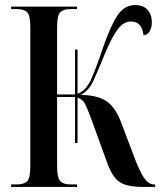

<svg xmlns="http://www.w3.org/2000/svg" viewBox="-20 -740 644 760"><path d="M24 0V-10H47Q75 -10 87.5 -22.5Q100 -35 100 -84V-631Q100 -679 87.5 -691.5Q75 -704 47 -704H24V-714H285V-704H258Q231 -704 218.5 -691.5Q206 -679 206 -631V-366H277V-544H287V-369Q322 -382 343 -431Q364 -480 389 -555Q419 -641 446 -680.5Q473 -720 515 -720Q547 -720 564 -701Q581 -682 581 -652Q581 -631 572.5 -616.5Q564 -602 548 -600Q546 -624 534 -639.5Q522 -655 497 -655Q482 -655 467 -645Q452 -635 435 -608Q418 -581 396 -529Q368 -460 349.5 -420Q331 -380 299 -364Q365 -364 402 -339Q439 -314 463 -246L507 -130Q532 -62 550 -36Q568 -10 590 -10H594V0H549Q507 0 480 -7.5Q453 -15 435.5 -36Q418 -57 404 -96L341 -270Q325 -313 315.5 -330.5Q306 -348 287 -353V-174H277V-356H206V-85Q206 -36 218.5 -23Q231 -10 258 -10H285V0Z"/></svg>

Font: Noto Serif Display ExtraCondensed SemiBold
Style: Regular
Weight: 600
Width: 2
Designer: Monotype Design Team
Foundry: Monotype Imaging Inc.
Version: Version 2.009